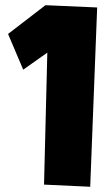

<svg xmlns="http://www.w3.org/2000/svg" viewBox="-20 -732 428 743"><path d="M163.1 -528.3 150.4 -17.6 329.1 -9.3 356 -703.1 155.8 -711.9 11.2 -600.6 69.8 -462.4Z"/></svg>

Font: Luckiest Guy
Style: Regular
Weight: 400
Designer: Astigmatic (AOETI)
Foundry: Astigmatic (AOETI)
Version: Version 1.001